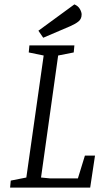

<svg xmlns="http://www.w3.org/2000/svg" viewBox="-20 -855 484 875"><path d="M26 0 29 -32 100 -46 179 -602 111 -616 114 -648H319L316 -616L245 -602L167 -46L208 -42H335L367 -146H413L391 0ZM177 -683 155 -715 319 -835Q336 -828 344 -814Q352 -800 352 -789Q352 -769 338 -757.5Q324 -746 301 -736Z"/></svg>

Font: Faustina Light
Style: Italic
Weight: 300
Italic angle: -8°
Designer: Alfonso Garcia
Foundry: http://www.omnibus-type.com
Version: Version 1.200